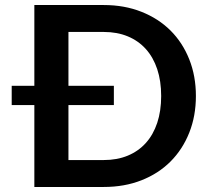

<svg xmlns="http://www.w3.org/2000/svg" viewBox="-20 -743 830 763"><path d="M26.5 -402H116.5V-723H392.5Q474.5 -723 542 -696.2Q609.5 -669.5 657.5 -621.8Q705.5 -574 732 -507.5Q758.5 -441 758.5 -361.5Q758.5 -282 732 -215.5Q705.5 -149 657.5 -101Q609.5 -53 542 -26.5Q474.5 0 392.5 0H116.5V-325.5H26.5ZM620.5 -361.5Q620.5 -421 604.8 -468.2Q589 -515.5 559.5 -548.2Q530 -581 487.8 -598.5Q445.5 -616 392.5 -616H252V-402H432.5V-325.5H252V-107H392.5Q445.5 -107 487.8 -124.5Q530 -142 559.5 -174.8Q589 -207.5 604.8 -254.8Q620.5 -302 620.5 -361.5Z"/></svg>

Font: LatoHex
Style: Bold
Weight: 700
Designer: Lukasz Dziedzic
Foundry: tyPoland Lukasz Dziedzic
Version: Version 1.104; Western+Polish opensource